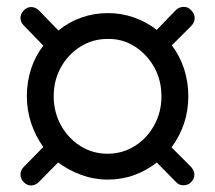

<svg xmlns="http://www.w3.org/2000/svg" viewBox="-20 -532 640 572"><path d="M51 11Q41 1 41 -12Q41 -25 51 -35L109 -94Q86 -126 73 -164.5Q60 -203 60 -245Q60 -288 72.5 -326.5Q85 -365 109 -396L51 -456Q41 -466 41 -478.5Q41 -491 51 -501Q60 -511 73 -511Q86 -511 97 -500L154 -441Q184 -466 222 -479.5Q260 -493 301 -493Q342 -493 379 -480Q416 -467 447 -443L502 -500Q512 -511 526 -511.5Q540 -512 549 -502Q560 -491 560 -478Q560 -465 549 -454L492 -397Q516 -365 528.5 -326.5Q541 -288 541 -245Q541 -202 528 -163.5Q515 -125 491 -93L549 -35Q559 -24 559 -11.5Q559 1 549 11Q540 20 526.5 20Q513 20 504 10L447 -48Q417 -24 380 -10.5Q343 3 301 3Q260 3 222 -11Q184 -25 153 -48L96 10Q86 20 73.5 20.5Q61 21 51 11ZM300 -74Q345 -74 381.5 -97Q418 -120 439.5 -159Q461 -198 461 -245Q461 -293 439.5 -331.5Q418 -370 381.5 -393.5Q345 -417 300 -416Q256 -416 219.5 -393Q183 -370 161.5 -331.5Q140 -293 140 -245Q140 -198 161.5 -159Q183 -120 219.5 -97Q256 -74 300 -74Z"/></svg>

Font: Nunito ExtraLight Medium
Style: Italic
Weight: 500
Italic angle: -9°
Version: Version 3.602